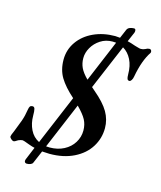

<svg xmlns="http://www.w3.org/2000/svg" viewBox="-137 -815 834 997"><g transform="rotate(15 280.0 -316.5)"><path d="M575 -628Q540 -576 524 -487Q522 -474 516.5 -466Q511 -458 506 -458Q497 -458 494 -465.5Q491 -473 491 -489Q491 -535 474.5 -568Q458 -601 429 -618L327 -377L344 -362Q400 -315 423.5 -274.5Q447 -234 447 -188Q447 -133 418 -86.5Q389 -40 333.5 -12.5Q278 15 203 15Q189 15 163 13L134 81Q131 88 122 91.5Q113 95 103 95Q94 95 91 89Q88 83 91 75L120 5Q109 3 87 -5Q56 -17 51 -17Q42 -17 28 -11Q12 0 6 0Q0 0 -8 -7Q-16 -14 -16 -20Q-16 -26 -5 -50Q10 -87 20 -115Q30 -143 35 -177Q37 -190 41 -195.5Q45 -201 55 -201Q64 -201 67 -190.5Q70 -180 70 -154Q70 -113 86.5 -79.5Q103 -46 135 -30L247 -296Q196 -341 171.5 -381.5Q147 -422 147 -477Q147 -530 177 -573Q207 -616 259 -640Q311 -664 375 -664Q385 -664 401 -662L421 -709Q425 -719 435.5 -723.5Q446 -728 459 -728Q468 -728 468 -717Q468 -710 466 -706L444 -655L463 -650Q487 -642 487 -642Q492 -641 503 -637.5Q514 -634 520 -634Q532 -634 542 -639Q554 -646 563 -646Q571 -646 574 -640Q577 -634 575 -628ZM388 -632Q382 -633 369 -633Q333 -633 304.5 -614.5Q276 -596 260 -568Q244 -540 244 -511Q244 -483 255 -459.5Q266 -436 294 -408ZM280 -265 176 -18Q182 -17 195 -17Q238 -17 271.5 -34.5Q305 -52 323.5 -82Q342 -112 342 -147Q342 -179 328.5 -204.5Q315 -230 280 -265Z"/></g></svg>

Font: EB Garamond Medium
Style: Italic
Weight: 500
Italic angle: -17.2°
Designer: Georg Duffner and Octavio Pardo
Foundry: Georg Duffner
Version: Version 1.000